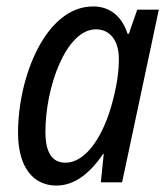

<svg xmlns="http://www.w3.org/2000/svg" viewBox="-20 -566 518 596"><path d="M183 -61C142 -61 121 -92 121 -157C121 -296 185 -475 278 -475C322 -475 349 -439 349 -383C349 -347 344 -306 330 -253C304 -151 250 -61 183 -61ZM155 10C214 10 261 -31 300 -88H302L293 0H359L473 -536H406L380 -461H376C360 -511 325 -546 269 -546C122 -546 36 -328 36 -154C36 -48 82 10 155 10Z"/></svg>

Font: Noto Sans Display SemiCondensed
Style: Italic
Weight: 400
Width: 4
Italic angle: -12°
Designer: Monotype Design Team
Foundry: Monotype Imaging Inc.
Version: Version 1.900